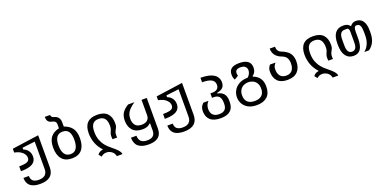

<svg xmlns="http://www.w3.org/2000/svg" viewBox="-10 -1787 6040 3020"><g transform="rotate(-20 3010.5 -277.0)"><path d="M296.4 206.5Q78.1 206.5 77.6 27.3H168.9Q168 138.2 297.4 138.2Q439.5 138.2 439.5 7.8V-449.2L227.1 -423.8V-394.5Q280.8 -373.5 307.9 -333Q335 -292.5 335 -239.3Q335 -161.6 272.7 -123.5Q210.4 -85.4 77.6 -85V-166.5Q175.8 -166.5 214.4 -185.1Q252.9 -203.6 252.9 -246.6Q252.9 -296.9 208 -339.1Q163.1 -381.3 77.6 -397.9V-461.4L524.9 -524.4V8.8Q524.9 206.5 296.4 206.5Z M905.3 0Q793 0 736.3 -67.4Q679.7 -134.8 679.7 -259.3Q679.7 -373 727.3 -433.6Q774.9 -494.1 869.6 -515.6V-583Q869.6 -609.4 857.7 -623.5Q845.7 -637.7 827.4 -644Q809.1 -650.4 790.5 -655.3Q755.9 -663.6 738.8 -688Q721.7 -712.4 721.7 -760.7H810.1Q810.1 -717.3 871.6 -704.1Q950.2 -676.3 950.2 -585.9V-515.6Q1040.5 -484.4 1084 -423.8Q1127.4 -363.3 1127.4 -255.9Q1127.4 -133.3 1072 -66.7Q1016.6 0 905.3 0ZM904.8 -70.8Q971.2 -70.8 1003.4 -120.1Q1035.6 -169.4 1035.6 -262.7Q1035.6 -356.9 1003.2 -402.1Q970.7 -447.3 903.3 -447.3Q770.5 -447.3 770.5 -264.6Q770.5 -170.4 804.2 -120.6Q837.9 -70.8 904.8 -70.8Z M1576.2 207.5Q1564.5 152.3 1524.2 124.8Q1483.9 97.2 1439 97.2Q1413.1 97.2 1389.9 106.2Q1366.7 115.2 1350.1 133.8L1312.5 87.4Q1342.8 43 1397.5 36.6L1403.8 29.8Q1342.8 -33.7 1312.5 -113.5Q1282.2 -193.4 1282.2 -280.3Q1282.2 -510.3 1502.9 -510.3Q1616.7 -510.3 1672.6 -452.9Q1728.5 -395.5 1728.5 -289.6Q1728.5 -249 1721.2 -230Q1713.9 -210.9 1699.7 -187Q1691.9 -173.3 1685.1 -154.5Q1678.2 -135.7 1678.2 -103.5Q1678.2 -93.8 1679 -85Q1679.7 -76.2 1680.7 -66.4L1603 -65.9Q1600.1 -89.4 1600.1 -109.9Q1600.1 -138.7 1604.7 -154.5Q1609.4 -170.4 1615.7 -183.6Q1625.5 -204.1 1631.8 -224.9Q1638.2 -245.6 1638.2 -282.2Q1638.2 -441.4 1504.4 -441.4Q1436.5 -441.4 1404.5 -400.4Q1372.6 -359.4 1372.6 -272.5Q1372.6 -190.4 1396.2 -131.1Q1419.9 -71.8 1454.1 -31Q1488.3 9.8 1521 35.6Q1558.1 66.4 1592 95.7Q1626 125 1647.5 153.3Q1668.9 181.6 1668.9 207.5Z M2112.8 206.5Q1883.3 206.5 1883.3 11.2H1975.1Q1975.1 138.7 2113.3 138.7Q2243.2 138.7 2243.2 21V-98.1H2233.4Q2210.9 -73.7 2179.7 -62Q2148.4 -50.3 2102.1 -50.3Q1993.2 -50.3 1938.2 -110.8Q1883.3 -171.4 1883.3 -274.4Q1883.3 -349.1 1915 -400.1Q1946.8 -451.2 2019.5 -495.6H2125Q2069.8 -457 2036.9 -423.3Q2003.9 -389.6 1989.3 -353.5Q1974.6 -317.4 1974.6 -272.5Q1974.6 -202.6 2008.3 -162.6Q2042 -122.6 2114.3 -122.6Q2173.3 -122.6 2208.3 -151.1Q2243.2 -179.7 2243.2 -237.3V-491.7H2330.6V22.9Q2330.6 206.5 2112.8 206.5Z M2704.6 206.5Q2486.3 206.5 2485.8 27.3H2577.1Q2576.2 138.2 2705.6 138.2Q2847.7 138.2 2847.7 7.8V-449.2L2635.3 -423.8V-394.5Q2689 -373.5 2716.1 -333Q2743.2 -292.5 2743.2 -239.3Q2743.2 -161.6 2680.9 -123.5Q2618.7 -85.4 2485.8 -85V-166.5Q2584 -166.5 2622.6 -185.1Q2661.1 -203.6 2661.1 -246.6Q2661.1 -296.9 2616.2 -339.1Q2571.3 -381.3 2485.8 -397.9V-461.4L2933.1 -524.4V8.8Q2933.1 206.5 2704.6 206.5Z M3317.9 206.5Q3202.6 206.5 3145 154.5Q3087.4 102.5 3087.4 7.8Q3087.4 -30.8 3099.1 -59.6Q3110.8 -88.4 3142.1 -117.7H3226.6Q3202.1 -88.9 3190.4 -60.5Q3178.7 -32.2 3178.7 4.9Q3178.7 68.4 3213.4 103Q3248 137.7 3317.4 137.7Q3443.8 137.7 3443.8 14.6V-9.8Q3443.8 -142.6 3327.6 -142.6H3295.9V-216.8H3327.6Q3383.8 -216.8 3411.4 -241.2Q3439 -265.6 3439 -310.1Q3439 -369.1 3388.9 -397.5Q3338.9 -425.8 3232.9 -425.8V-501Q3379.9 -501 3453.4 -453.9Q3526.9 -406.7 3526.9 -318.4Q3526.9 -266.1 3497.8 -234.1Q3468.8 -202.1 3397 -188V-178.2Q3464.8 -166.5 3500.2 -124.8Q3535.6 -83 3535.6 -9.8V14.6Q3535.6 206.5 3317.9 206.5Z M3923.8 207.5Q3835 207.5 3777.8 175Q3720.7 142.6 3693.6 91.6Q3666.5 40.5 3666.5 -15.1Q3666.5 -72.3 3695.1 -125.5Q3723.6 -178.7 3782 -212.9Q3840.3 -247.1 3930.2 -248.5Q3954.1 -266.6 3969 -296.4Q3983.9 -326.2 3983.9 -355.5Q3983.9 -389.2 3960 -415Q3936 -440.9 3877.9 -440.9Q3791 -440.9 3791 -372.1Q3791 -351.6 3798.3 -329.6L3731.4 -289.6Q3709 -326.7 3709 -378.4Q3709 -445.3 3751 -477.8Q3793 -510.3 3882.8 -510.3Q4072.8 -510.3 4072.8 -367.2Q4072.8 -286.1 4013.2 -246.1V-236.3Q4086.9 -209 4123.3 -156.2Q4159.7 -103.5 4159.7 -19.5Q4159.7 93.8 4097.2 150.6Q4034.7 207.5 3923.8 207.5ZM3913.1 134.8Q3992.7 134.8 4032.7 95.7Q4072.8 56.6 4072.8 -14.2Q4072.8 -71.8 4049.6 -108.2Q4026.4 -144.5 3989.7 -161.6Q3953.1 -178.7 3913.6 -178.7Q3874 -178.7 3837.2 -161.6Q3800.3 -144.5 3776.9 -107.9Q3753.4 -71.3 3753.4 -13.7Q3753.4 56.6 3793.2 95.7Q3833 134.8 3913.1 134.8Z M4511.7 0Q4402.3 0 4347.4 -56.6Q4292.5 -113.3 4292.5 -213.9Q4292.5 -244.6 4299.8 -267.8Q4307.1 -291 4331.5 -322.3H4424.3Q4399.4 -292.5 4391.1 -271.7Q4382.8 -251 4382.8 -221.2Q4382.8 -152.3 4416 -111.6Q4449.2 -70.8 4515.6 -70.8Q4582 -70.8 4615.2 -112.1Q4648.4 -153.3 4648.4 -227.5Q4648.4 -284.2 4627.2 -319.6Q4606 -355 4556.2 -375Q4413.6 -424.8 4412.6 -559.6H4501Q4502 -481 4563 -456.1Q4658.2 -419.9 4698.7 -367.4Q4739.3 -314.9 4739.3 -229Q4739.3 -122.6 4682.4 -61.3Q4625.5 0 4511.7 0Z M5188.5 207.5Q5176.8 152.3 5136.5 124.8Q5096.2 97.2 5051.3 97.2Q5025.4 97.2 5002.2 106.2Q4979 115.2 4962.4 133.8L4924.8 87.4Q4955.1 43 5009.8 36.6L5016.1 29.8Q4955.1 -33.7 4924.8 -113.5Q4894.5 -193.4 4894.5 -280.3Q4894.5 -510.3 5115.2 -510.3Q5229 -510.3 5284.9 -452.9Q5340.8 -395.5 5340.8 -289.6Q5340.8 -249 5333.5 -230Q5326.2 -210.9 5312 -187Q5304.2 -173.3 5297.4 -154.5Q5290.5 -135.7 5290.5 -103.5Q5290.5 -93.8 5291.3 -85Q5292 -76.2 5293 -66.4L5215.3 -65.9Q5212.4 -89.4 5212.4 -109.9Q5212.4 -138.7 5217 -154.5Q5221.7 -170.4 5228 -183.6Q5237.8 -204.1 5244.1 -224.9Q5250.5 -245.6 5250.5 -282.2Q5250.5 -441.4 5116.7 -441.4Q5048.8 -441.4 5016.8 -400.4Q4984.9 -359.4 4984.9 -272.5Q4984.9 -190.4 5008.5 -131.1Q5032.2 -71.8 5066.4 -31Q5100.6 9.8 5133.3 35.6Q5170.4 66.4 5204.3 95.7Q5238.3 125 5259.8 153.3Q5281.2 181.6 5281.2 207.5Z M5618.2 0Q5533.2 0 5486.8 -63.5Q5440.4 -127 5440.4 -253.4V-268.1Q5440.4 -505.4 5623 -505.4Q5659.2 -505.4 5686 -494.6Q5712.9 -483.9 5732.4 -457H5739.3Q5760.3 -484.4 5783.4 -494.9Q5806.6 -505.4 5835.9 -505.4Q5909.7 -505.4 5949.2 -450.4Q5988.8 -395.5 5988.8 -285.2V-252.4Q5988.8 -81.5 5872.1 0H5793Q5896.5 -85 5896.5 -242.2V-299.3Q5896.5 -436.5 5832 -436.5H5815.9Q5775.4 -436.5 5775.4 -347.7V-240.2Q5775.4 -116.2 5736.8 -58.1Q5698.2 0 5618.2 0ZM5616.2 -70.8Q5696.8 -70.8 5696.8 -189.5V-365.7Q5696.8 -436.5 5663.6 -436.5L5621.1 -436Q5576.7 -435.5 5554.9 -403.6Q5533.2 -371.6 5533.2 -303.2V-210.9Q5533.2 -138.7 5553.5 -104.7Q5573.7 -70.8 5616.2 -70.8Z"/></g></svg>

Font: Vazir Code Hack
Style: Code-Hack
Weight: 400
Foundry: DejaVu fonts team - Redesigned by Saber Rastikerdar
Version: Version 1.1.2